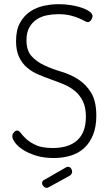

<svg xmlns="http://www.w3.org/2000/svg" viewBox="-20 -752 527 921"><path d="M214 146Q209 149 205 149Q196 149 189 142Q182 135 182 126Q182 115 192 111L298 50Q304 48 306 48Q315 48 320.5 55.5Q326 63 326 71Q326 84 314 91ZM233 -42Q310 -42 351 -79.5Q392 -117 392 -192Q392 -237 377.5 -266.5Q363 -296 339.5 -315.5Q316 -335 286 -347.5Q256 -360 224.5 -371Q193 -382 163 -395Q133 -408 109.5 -428Q86 -448 71.5 -478.5Q57 -509 57 -555Q57 -609 76.5 -643.5Q96 -678 126 -697.5Q156 -717 192 -724.5Q228 -732 261 -732Q291 -732 320 -727.5Q349 -723 372 -715Q395 -707 409.5 -696.5Q424 -686 424 -675Q424 -667 417.5 -656.5Q411 -646 401 -646Q395 -646 384.5 -652Q374 -658 357.5 -665Q341 -672 317 -678Q293 -684 260 -684Q232 -684 204.5 -678.5Q177 -673 155.5 -658.5Q134 -644 120.5 -620Q107 -596 107 -559Q107 -509 132 -482Q157 -455 194 -438Q231 -421 274.5 -408Q318 -395 355 -371.5Q392 -348 417 -307.5Q442 -267 442 -197Q442 -144 426.5 -105.5Q411 -67 384 -42Q357 -17 319.5 -5.5Q282 6 238 6Q190 6 153 -5.5Q116 -17 90.5 -33.5Q65 -50 52 -68Q39 -86 39 -98Q39 -108 46.5 -117Q54 -126 62 -126Q71 -126 80.5 -113Q90 -100 107.5 -84Q125 -68 154.5 -55Q184 -42 233 -42Z"/></svg>

Font: AkaAcidDosis
Style: Light
Weight: 300
Designer: Edgar Tolentino, Pablo Impallari, Igino Marini, Aka-Acid
Foundry: Edgar Tolentino, Pablo Impallari, Igino Marini, Aka-Acid
Version: Version 1.007